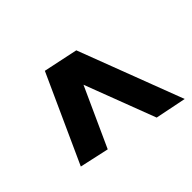

<svg xmlns="http://www.w3.org/2000/svg" viewBox="-134 -727 868 868"><g transform="rotate(45 300.0 -293.0)"><path d="M593 -567 563 -418 224 -289 508 -160 477 -19 56 -210 91 -376Z"/></g></svg>

Font: Geist Mono ExtraBold
Style: Italic
Weight: 800
Italic angle: -12°
Monospace: yes
Designer: Basement.studio, Andrés Briganti, Mateo Zaragoza
Foundry: Basement.studio, Vercel, Andrés Briganti, Guido Ferreyra, Mateo Zaragoza
Version: Version 1.500; ttfautohint (v1.8.4.7-5d5b)